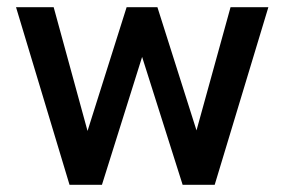

<svg xmlns="http://www.w3.org/2000/svg" viewBox="-20 -513 790 533"><path d="M576 0H487L374.5 -355L263 0H173L24.5 -493H129L223 -149.5L331.5 -493H417L525.5 -151L620 -493H725Z"/></svg>

Font: Acari Sans Neue SemiBold
Style: Regular
Weight: 600
Designer: Alfredo Marco Pradil (font), Cristiano Sobral (main changes)
Foundry: Hanken Design Co. (font), Cristiano Sobral (main changes)
Version: Version 2.459;March 19, 2022;FontCreator 14.0.0.2808 64-bit;